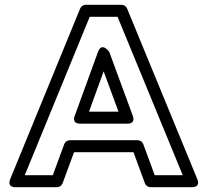

<svg xmlns="http://www.w3.org/2000/svg" viewBox="-20 -756 865 801"><path d="M554.2 -171H271.5C261.1 -171 251.6 -164.3 248 -154.7L200.2 -25H83.3L354.3 -686H470.4L742.4 -25H625.5L577.7 -154.7C574.1 -164.4 564.5 -171 554.2 -171ZM536.8 -121 584.6 8.7C588.2 18.3 597.7 25 608.1 25H779.7C820.5 25 802.8 -9.5 802.8 -9.5L510.2 -720.5C506.7 -729.1 497.4 -736 487.1 -736H337.5C328.2 -736 318.3 -730 314.4 -720.5L22.9 -9.5C7.4 28.2 46 25 46 25H217.6C227.9 25 237.5 18.4 241.1 8.7L288.9 -121ZM315.5 -240H510.2C510.2 -240 547.3 -236.6 533.7 -273.6L435.8 -539.6C435.8 -539.6 404.8 -583.5 388.8 -539.5L292 -273.5C292 -273.5 276.2 -240 315.5 -240ZM351.2 -290 412.4 -458.3 474.4 -290Z"/></svg>

Font: Asimov
Style: WidOu
Weight: 500
Designer: Google
Version: Version 2.000980; 2014